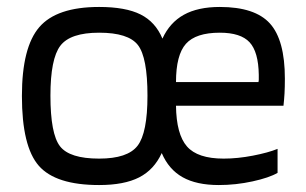

<svg xmlns="http://www.w3.org/2000/svg" viewBox="-20 -524 880 552"><path d="M445 -84Q423 -36 380 -14Q337 8 265 8Q140 8 91.5 -47.5Q43 -103 43 -248Q43 -388 93 -446Q143 -504 265 -504Q341 -504 384 -482.5Q427 -461 447 -413Q468 -459 508.5 -481.5Q549 -504 612 -504Q713 -504 756 -456.5Q799 -409 799 -298Q799 -273 798 -255.5Q797 -238 795 -220H486Q487 -138 517.5 -103Q548 -68 623 -68Q663 -68 707 -76.5Q751 -85 778 -96V-27Q754 -13 706 -2.5Q658 8 609 8Q545 8 505 -14.5Q465 -37 445 -84ZM125 -249Q125 -139 152.5 -103.5Q180 -68 265 -68Q347 -68 375.5 -105Q404 -142 404 -249Q404 -359 376.5 -394.5Q349 -430 265 -430Q182 -430 153.5 -392.5Q125 -355 125 -249ZM724 -309Q723 -375 697.5 -402.5Q672 -430 612 -430Q543 -430 514.5 -398Q486 -366 486 -288H723Q724 -291 724 -295.5Q724 -300 724 -309Z"/></svg>

Font: Blinker
Style: Regular
Weight: 400
Designer: Juergen Huber
Foundry: supertype
Version: Version 1.017;hotconv 1.0.117;makeotfexe 2.5.65602